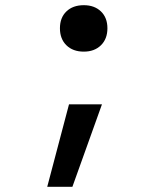

<svg xmlns="http://www.w3.org/2000/svg" viewBox="-20 -550 640 740"><path d="M162 170 246 -148H373L259 170ZM303 -351Q261 -351 236 -375.5Q211 -400 211 -441Q211 -482 236 -506Q261 -530 303 -530Q344 -530 369 -506Q394 -482 394 -441Q394 -400 369 -375.5Q344 -351 303 -351Z"/></svg>

Font: M PLUS Code Latin 60 Medium
Style: Regular
Weight: 500
Width: 7
Monospace: yes
Designer: Coji Morishita
Foundry: UNDERFOREST DESIGN
Version: Version 1.005; ttfautohint (v1.8.3)